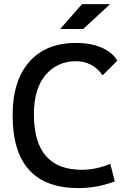

<svg xmlns="http://www.w3.org/2000/svg" viewBox="-20 -914 626 943"><path d="M365.2 9.8Q42 9.8 42 -347.7Q42 -517.1 123.5 -610.1Q205.1 -703.1 353.5 -703.1Q425.3 -703.1 478.5 -680.4Q531.7 -657.7 556.2 -615.7L483.9 -543.9Q461.9 -577.1 428 -595.2Q394 -613.3 354.5 -613.3Q260.3 -613.3 203.4 -545.4Q146.5 -477.5 146.5 -352.5Q146.5 -80.1 381.8 -80.1Q452.6 -80.1 521.5 -109.4L543.9 -23.4Q459 9.8 365.2 9.8ZM275.4 -771.5 382.8 -893.6H520.5L388.7 -771.5Z"/></svg>

Font: Cascadia Mono
Style: Regular
Weight: 400
Monospace: yes
Designer: Aaron Bell
Foundry: Saja Typeworks
Version: Version 2404.023